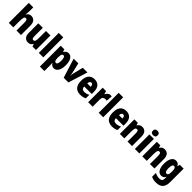

<svg xmlns="http://www.w3.org/2000/svg" viewBox="522 -2944 5167 5167"><g transform="rotate(45 3105.5 -361.0)"><path d="M226 -723Q226 -681 222.5 -644.5Q219 -608 214 -578H223Q261 -656 353 -656Q428 -656 473 -604.5Q518 -553 518 -453V-93H347V-399Q347 -510 297 -510Q254 -510 240 -468.5Q226 -427 226 -343V-93H55V-853H226Z M1088 -646V-93H956L936 -161H927Q884 -83 790 -83Q714 -83 669.5 -134.5Q625 -186 625 -286V-646H796V-341Q796 -285 807 -257Q818 -229 845 -229Q892 -229 904.5 -270Q917 -311 917 -382V-646Z M1368 -93H1197V-853H1368Z M1774 -656Q1855 -656 1901 -580Q1947 -504 1947 -369Q1947 -233 1899.5 -158Q1852 -83 1775 -83Q1731 -83 1700.5 -102.5Q1670 -122 1649 -159H1643Q1645 -127 1647 -102Q1649 -77 1649 -57V147H1478V-646H1615L1640 -575H1649Q1674 -621 1702.5 -638.5Q1731 -656 1774 -656ZM1714 -517Q1679 -517 1664 -485Q1649 -453 1649 -383V-356Q1649 -290 1663.5 -258.5Q1678 -227 1714 -227Q1774 -227 1774 -368Q1774 -445 1759 -481Q1744 -517 1714 -517Z M2144 -93 1970 -646H2148L2215 -360Q2220 -338 2224 -313.5Q2228 -289 2229 -263H2233Q2233 -286 2237 -310.5Q2241 -335 2247 -359L2317 -646H2495L2322 -93Z M2763 -655Q2868 -655 2927.5 -590.5Q2987 -526 2987 -403V-318H2700Q2702 -214 2802 -214Q2845 -214 2880.5 -224Q2916 -234 2957 -257V-123Q2886 -83 2779 -83Q2657 -83 2594 -154.5Q2531 -226 2531 -367Q2531 -509 2591.5 -582Q2652 -655 2763 -655ZM2768 -529Q2740 -529 2721.5 -507Q2703 -485 2701 -434H2830Q2830 -482 2813.5 -505.5Q2797 -529 2768 -529Z M3364 -656Q3388 -656 3413 -650L3399 -474Q3389 -477 3376.5 -478.5Q3364 -480 3345 -480Q3300 -480 3272.5 -455Q3245 -430 3245 -369V-93H3075V-646H3204L3229 -558H3237Q3248 -582 3267 -604.5Q3286 -627 3311 -641.5Q3336 -656 3364 -656Z M3648 -93H3477V-853H3648Z M3970 -655Q4075 -655 4134.5 -590.5Q4194 -526 4194 -403V-318H3907Q3909 -214 4009 -214Q4052 -214 4087.5 -224Q4123 -234 4164 -257V-123Q4093 -83 3986 -83Q3864 -83 3801 -154.5Q3738 -226 3738 -367Q3738 -509 3798.5 -582Q3859 -655 3970 -655ZM3975 -529Q3947 -529 3928.5 -507Q3910 -485 3908 -434H4037Q4037 -482 4020.5 -505.5Q4004 -529 3975 -529Z M4579 -656Q4655 -656 4699.5 -604.5Q4744 -553 4744 -453V-93H4573V-399Q4573 -454 4562 -482Q4551 -510 4519 -510Q4479 -510 4465.5 -471.5Q4452 -433 4452 -343V-93H4281V-646H4413L4433 -577H4442Q4485 -656 4579 -656Z M4938 -869Q4982 -869 5005.5 -849Q5029 -829 5029 -784Q5029 -740 5005 -720Q4981 -700 4938 -700Q4896 -700 4872 -720Q4848 -740 4848 -784Q4848 -829 4871 -849Q4894 -869 4938 -869ZM5024 -646V-93H4853V-646Z M5433 -656Q5509 -656 5553.5 -604.5Q5598 -553 5598 -453V-93H5427V-399Q5427 -454 5416 -482Q5405 -510 5373 -510Q5333 -510 5319.5 -471.5Q5306 -433 5306 -343V-93H5135V-646H5267L5287 -577H5296Q5339 -656 5433 -656Z M5862 -656Q5906 -656 5935.5 -637.5Q5965 -619 5988 -577H5995L6008 -646H6156V-127Q6156 6 6092 76.5Q6028 147 5889 147Q5835 147 5792 137.5Q5749 128 5710 108V-37Q5756 -14 5796.5 -4Q5837 6 5882 6Q5930 6 5957.5 -15Q5985 -36 5985 -83V-90Q5985 -105 5986.5 -126Q5988 -147 5991 -164H5985Q5964 -124 5934 -103.5Q5904 -83 5857 -83Q5779 -83 5732.5 -158Q5686 -233 5686 -366Q5686 -503 5733 -579.5Q5780 -656 5862 -656ZM5921 -514Q5859 -514 5859 -364Q5859 -225 5922 -225Q5959 -225 5974.5 -255Q5990 -285 5990 -349V-376Q5990 -448 5974.5 -481Q5959 -514 5921 -514Z"/></g></svg>

Font: Noto Sans Kannada UI Condensed Black
Style: Regular
Weight: 900
Width: 3
Designer: Jelle Bosma - Monotype Design Team
Foundry: Monotype Imaging Inc.
Version: Version 2.005; ttfautohint (v1.8.4.7-5d5b)